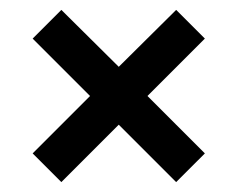

<svg xmlns="http://www.w3.org/2000/svg" viewBox="-20 -415 480 388"><path d="M162 -221 46 -337 104 -395 220 -280 336 -395 394 -337 278 -221 394 -105 336 -47 220 -163 104 -47 46 -105Z"/></svg>

Font: Puffins on Iceburgs(2)
Style: on-Iceburgs-Bold
Weight: 700
Version: Version 1.0